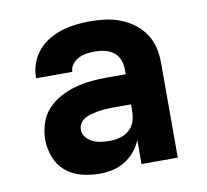

<svg xmlns="http://www.w3.org/2000/svg" viewBox="-65 -599 730 678"><g transform="rotate(-10 300.0 -260.0)"><path d="M240 8Q208 8 176 0Q144 -8 119.5 -28.5Q95 -49 83 -80Q71 -111 71 -143Q71 -172 80 -200.5Q89 -229 108.5 -250.5Q128 -272 153.5 -286Q179 -300 207 -308Q235 -316 264 -319Q293 -322 322 -322H391V-341Q391 -358 384.5 -374.5Q378 -391 364 -401.5Q350 -412 333 -416Q316 -420 299 -420Q284 -420 269 -418Q254 -416 240.5 -409.5Q227 -403 217 -391Q207 -379 207 -364V-363H77V-366Q77 -392 86 -416.5Q95 -441 111.5 -460.5Q128 -480 150.5 -493.5Q173 -507 197.5 -514.5Q222 -522 247.5 -525Q273 -528 299 -528Q326 -528 353.5 -524.5Q381 -521 407 -511Q433 -501 455 -484.5Q477 -468 492.5 -445.5Q508 -423 514.5 -396Q521 -369 521 -341V0H391V-86Q382 -64 366.5 -45.5Q351 -27 330.5 -14.5Q310 -2 286.5 3Q263 8 240 8ZM295 -100Q314 -100 332.5 -105Q351 -110 365 -122.5Q379 -135 385 -152.5Q391 -170 391 -189V-214H322Q310 -214 297.5 -213Q285 -212 273 -210Q261 -208 249 -205Q237 -202 226 -196Q215 -190 208 -179.5Q201 -169 201 -157Q201 -141 211 -129Q221 -117 235 -110.5Q249 -104 264.5 -102Q280 -100 295 -100Z"/></g></svg>

Font: Iosevka Extrabold Extended
Style: Regular
Weight: 800
Width: 7
Monospace: yes
Designer: Belleve Invis
Foundry: Belleve Invis
Version: Version 32.5.0; ttfautohint (v1.8.4)